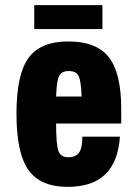

<svg xmlns="http://www.w3.org/2000/svg" viewBox="-20 -716 534 746"><path d="M451 -236V-293Q451 -432 403 -493.5Q355 -555 246 -555Q137 -555 90.5 -490.5Q44 -426 44 -274Q44 -121 90.5 -55.5Q137 10 243 10Q339 10 389 -38.5Q439 -87 446 -185H300Q300 -142 287.5 -123.5Q275 -105 245 -105Q216 -105 207 -129.5Q198 -154 198 -236ZM297 -341H198Q200 -401 209.5 -420.5Q219 -440 247 -440Q276 -440 285.5 -420.5Q295 -401 297 -341ZM113 -603H378V-696H113Z"/></svg>

Font: Secuela Black
Style: Regular
Weight: 900
Designer: Fernando Haro
Foundry: deFharo
Version: Version 1.704